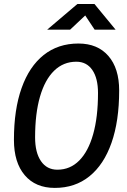

<svg xmlns="http://www.w3.org/2000/svg" viewBox="-20 -918 626 948"><path d="M250.5 9.8Q155.3 9.8 102.1 -53Q48.8 -115.7 48.8 -227.5Q48.8 -377 86.7 -483.4Q124.5 -589.8 195.8 -646.5Q267.1 -703.1 367.2 -703.1Q461.9 -703.1 515.1 -641.8Q568.4 -580.6 568.4 -471.2Q568.4 -320.3 530.5 -212.6Q492.7 -105 421.6 -47.6Q350.6 9.8 250.5 9.8ZM263.2 -80.1Q326.2 -80.1 371.1 -125.2Q416 -170.4 439.9 -255.1Q463.9 -339.8 463.9 -459Q463.9 -531.7 435.8 -572.5Q407.7 -613.3 356.9 -613.3Q293 -613.3 247.3 -568.8Q201.7 -524.4 177.5 -440.9Q153.3 -357.4 153.3 -239.7Q153.3 -164.6 182.4 -122.3Q211.4 -80.1 263.2 -80.1ZM212.9 -771.5 362.3 -898.4H446.3L550.8 -771.5H447.3L380.9 -871.6H432.6L326.2 -771.5Z"/></svg>

Font: Cascadia Mono NF
Style: Italic
Weight: 400
Italic angle: -10°
Monospace: yes
Designer: Aaron Bell
Foundry: Saja Typeworks
Version: Version 2404.023